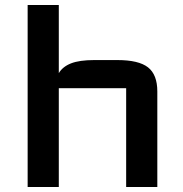

<svg xmlns="http://www.w3.org/2000/svg" viewBox="-20 -744 729 764"><path d="M90 0V-724H214V-453Q229 -478.5 262.5 -491.8Q296 -505 355 -505H447Q532 -505 569 -476Q606 -447 606 -380V0H482V-393Q482 -393 482 -393Q482 -393 482 -393H214V0Z"/></svg>

Font: Science Gothic
Style: Regular
Weight: 400
Designer: Thomas Phinney, Vassil Kateliev, Brandon Buerkle
Foundry: Font Detective LLC
Version: Version 1.018